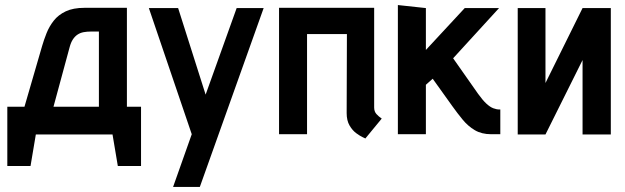

<svg xmlns="http://www.w3.org/2000/svg" viewBox="-20 -532 2479 761"><path d="M483 -109V-501H315Q270 -501 240.5 -487Q211 -473 193 -450Q175 -427 164.5 -400.5Q154 -374 147 -350L77 -109H9V126H101L122 1H426L447 126H539V-109ZM192 -109 256 -345Q261 -364 269 -376Q277 -388 287.5 -395Q298 -402 311.5 -404.5Q325 -407 341 -407H372V-109Z M666 209H772L1025 -500H918L795 -157L686 -500H570L740 0Z M1463 -106V-501H1086V0H1197V-397H1355L1354 -84Q1354 -54 1365.5 -34.5Q1377 -15 1392 -4Q1407 7 1418 12Q1429 17 1428 17L1493 -62Q1481 -70 1472 -80Q1463 -90 1463 -106Z M1875 -160 1776 -301 1958 -500H1822L1668 -334V-500L1557 -512V0H1668V-196L1695 -220L1773 -111Q1793 -83 1814 -57.5Q1835 -32 1862 -16Q1889 0 1927 0H1963V-98H1960Q1948 -98 1935 -103Q1922 -108 1907.5 -121.5Q1893 -135 1875 -160Z M2142 -500H2032V1H2142L2289 -294V1H2401V-500H2289L2142 -203Z"/></svg>

Font: Advent Pro
Style: Regular
Weight: 400
Designer: VivaRado, Andreas Kalpakidis
Foundry: VivaRado, Andreas Kalpakidis
Version: Version 3.000